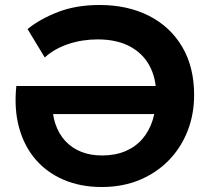

<svg xmlns="http://www.w3.org/2000/svg" viewBox="-20 -735 840 770"><path d="M388 15Q304 15 236.5 -13.5Q169 -42 123 -95.2Q77 -148.5 56.5 -223.2Q36 -298 45.5 -390H668L666 -277.5H128L190 -334Q188 -280.5 201.8 -239.2Q215.5 -198 242 -169.5Q268.5 -141 305.8 -126.2Q343 -111.5 388.5 -111.5Q442 -111.5 482.8 -128.8Q523.5 -146 551 -177.8Q578.5 -209.5 592.5 -254Q606.5 -298.5 606.5 -354Q606.5 -422.5 579 -472.5Q551.5 -522.5 499 -549.8Q446.5 -577 371.5 -577Q310 -577 254.2 -558.5Q198.5 -540 159.5 -504.5L90.5 -618.5Q140.5 -659 213 -687Q285.5 -715 379.5 -715Q491.5 -715 577 -671.8Q662.5 -628.5 710.5 -547.5Q758.5 -466.5 758.5 -354Q758.5 -277 732.5 -210.2Q706.5 -143.5 657.8 -93Q609 -42.5 540.8 -13.8Q472.5 15 388 15Z"/></svg>

Font: Geologica SemiBold
Style: Regular
Weight: 600
Designer: Sindre Bremnes, Frode Helland
Foundry: Monokrom Skriftforlag AS
Version: Version 1.010;gftools[0.9.28]